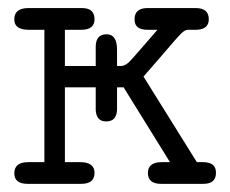

<svg xmlns="http://www.w3.org/2000/svg" viewBox="-20 -451 565 471"><path d="M15.1 -25.9Q15.1 -52.7 47.9 -53.2H88.9V-377.9H50.8Q14.6 -377.9 15.1 -403.8Q15.1 -430.7 48.8 -431.2H181.2Q211.9 -431.2 211.9 -403.8Q211.9 -377.9 179.2 -377.9H139.2V-289.1H214.8V-335.9Q214.8 -366.7 241 -366.9Q267.1 -367.2 267.1 -329.1V-289.1H277.8Q287.6 -290 296.9 -299.1Q306.2 -308.1 366.2 -377.9H341.8Q309.6 -377.9 310.1 -403.8Q310.1 -430.7 340.8 -431.2H460Q492.2 -431.2 492.2 -403.8Q492.2 -378.9 461.9 -377.9Q461.9 -377.9 440.9 -377.9Q434.1 -377.9 425 -369.4Q416 -360.8 371.1 -308.1Q347.2 -281.2 332 -263.2L462.9 -53.2H478Q510.3 -53.2 509.8 -26.9Q509.8 0 479 0H375Q342.8 0 342.8 -26.9Q342.8 -52.7 376 -53.2H397L283.2 -236.8H267.1V-182.1Q266.1 -153.3 241 -153.1Q215.8 -152.8 214.8 -182.1V-236.8H139.2V-53.2H176.8Q211.9 -53.2 211.9 -26.9Q211.9 0 179.2 0H47.9Q15.1 0 15.1 -25.9Z"/></svg>

Font: CMU Typewriter Text
Style: Light
Weight: 200
Version: Version 0.7.0